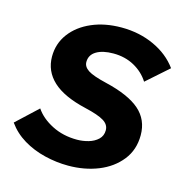

<svg xmlns="http://www.w3.org/2000/svg" viewBox="-94 -601 676 698"><g transform="rotate(15 244.0 -252.0)"><path d="M-9.3 -84.2 70.5 -158.7Q92.3 -126.3 134.2 -104.9Q176 -83.5 228.5 -83.5Q250.3 -83.5 271.6 -89.6Q292.8 -95.7 307.1 -109.1Q321.3 -122.6 321.3 -143.6Q321.3 -164.9 300.1 -177.9Q278.9 -191 229.1 -202.5Q144.4 -222.1 103.7 -259.8Q63 -297.6 63 -352.4Q63 -401.2 91.3 -439.1Q119.7 -477 168.9 -498.2Q218 -519.5 280.8 -519.5Q347.8 -519.5 403.6 -493.8Q459.3 -468.2 492.1 -423L410 -350.3Q389.8 -382.3 355 -401.5Q320.2 -420.6 276.2 -420.6Q236 -420.6 212.3 -406.3Q188.7 -392 188.7 -365.5Q188.7 -347.5 207.6 -335Q226.6 -322.5 277.3 -310.5Q366 -289.5 407.3 -253.3Q448.6 -217.1 448.6 -159Q448.6 -103.9 417.3 -64.5Q386 -25.1 334.7 -4.5Q283.4 16 221.8 16Q177.4 16 133.2 5.2Q89 -5.5 52 -27.7Q15 -50 -9.3 -84.2Z"/></g></svg>

Font: Wix Madefor Text
Style: Italic
Weight: 400
Italic angle: -12°
Designer: Dalton Maag Ltd
Foundry: Dalton Maag Ltd
Version: Version 3.100